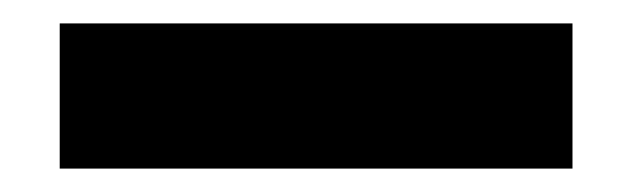

<svg xmlns="http://www.w3.org/2000/svg" viewBox="-20 -332 540 164"><path d="M31 -188V-312H469V-188Z"/></svg>

Font: CostaRica
Style: Normal
Weight: 900
Version: Version 1.3